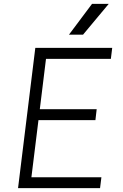

<svg xmlns="http://www.w3.org/2000/svg" viewBox="-20 -975 640 995"><path d="M73.5 0 163 -727H561.5L554.5 -670H194L221.5 -695.5L184.5 -394.5L161.5 -409H481L474.5 -352.5H155L181 -366L139 -26L118.5 -56.5H505.5L498.5 0ZM410.5 -795.5H337.5L457 -955H543.5Z"/></svg>

Font: Spline Sans Mono Light
Style: Italic
Weight: 300
Italic angle: -4°
Monospace: yes
Version: Version 1.004